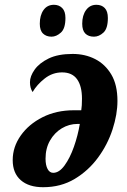

<svg xmlns="http://www.w3.org/2000/svg" viewBox="-20 -771 529 801"><path d="M160 10Q100 10 66.5 -19.5Q33 -49 33 -103Q33 -158 66.5 -205.5Q100 -253 157.5 -282Q215 -311 288 -311H319Q322 -329 322 -359Q322 -412 301.5 -440.5Q281 -469 239 -469Q199 -469 166.5 -443.5Q134 -418 116 -387Q105 -404 105 -428Q105 -453 124.5 -480.5Q144 -508 183 -527Q222 -546 283 -546Q335 -546 377 -524.5Q419 -503 444.5 -460Q470 -417 470 -350Q470 -294 449.5 -231Q429 -168 389 -113.5Q349 -59 291.5 -24.5Q234 10 160 10ZM202 -50Q227 -50 249.5 -81Q272 -112 288.5 -159Q305 -206 313 -254H304Q268 -254 237.5 -235.5Q207 -217 188.5 -184.5Q170 -152 170 -109Q170 -82 178.5 -66Q187 -50 202 -50ZM372 -618Q349 -618 336 -631Q323 -644 323 -672Q323 -707 339 -729Q355 -751 382 -751Q404 -751 417 -737.5Q430 -724 430 -696Q430 -652 411.5 -635Q393 -618 372 -618ZM195 -618Q173 -618 159.5 -631Q146 -644 146 -672Q146 -707 161.5 -729Q177 -751 205 -751Q226 -751 239.5 -737.5Q253 -724 253 -696Q253 -652 234 -635Q215 -618 195 -618Z"/></svg>

Font: Noto Serif ExtraCondensed ExtraBold
Style: Italic
Weight: 800
Width: 2
Italic angle: -12°
Designer: Monotype Design Team
Foundry: Monotype Imaging Inc.
Version: Version 2.013